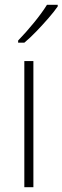

<svg xmlns="http://www.w3.org/2000/svg" viewBox="-20 -785 262 805"><path d="M120 0H82V-529H120ZM222 -758Q206 -735 182 -707.5Q158 -680 132 -653Q106 -626 82 -606H56V-615Q88 -648 122 -689.5Q156 -731 177 -765H222Z"/></svg>

Font: Noto Sans Arabic UI SmCn XLt
Style: Regular
Weight: 200
Width: 4
Designer: Monotype Design Team, Nadine Chahine and Nizar Qandah
Foundry: Monotype Imaging Inc.
Version: Version 2.010; ttfautohint (v1.8.4.7-5d5b)